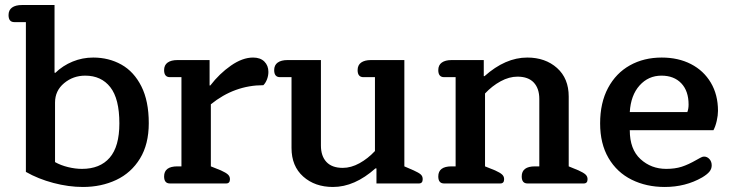

<svg xmlns="http://www.w3.org/2000/svg" viewBox="-20 -730 2908 764"><path d="M83 -46V-642H37Q14 -642 14 -670Q14 -690 28 -700Q42 -710 67 -710H197V-441L200 -440Q230 -469 269 -485Q308 -501 351 -501Q413 -501 463 -473Q513 -445 542.5 -386.5Q572 -328 572 -240Q572 -156 537 -99Q502 -42 442.5 -14Q383 14 310 14Q253 14 192.5 -2Q132 -18 83 -46ZM455 -239Q455 -337 419 -383Q383 -429 319 -429Q271 -429 235 -399Q199 -369 199 -322V-85Q222 -72 251 -65Q280 -58 306 -58Q378 -58 416.5 -102.5Q455 -147 455 -239Z M633 -28Q633 -68 686 -68H702V-423H656Q633 -423 633 -451Q633 -471 647 -481Q661 -491 686 -491H814V-390H817Q853 -437 899 -469Q945 -501 987 -501Q1016 -501 1032 -485Q1048 -469 1048 -444Q1048 -429 1042.5 -414.5Q1037 -400 1028 -391Q913 -391 819 -315V-68L859 -52Q879 -43 887 -35.5Q895 -28 895 -17Q895 0 880 0H656Q633 0 633 -28Z M1140 -141V-423H1094Q1071 -423 1071 -451Q1071 -471 1085 -481Q1099 -491 1124 -491H1257V-151Q1257 -109 1279 -85.5Q1301 -62 1344 -62Q1377 -62 1410.5 -80.5Q1444 -99 1472 -129V-423H1426Q1403 -423 1403 -451Q1403 -471 1417 -481Q1431 -491 1456 -491H1589V-68L1626 -52Q1646 -43 1654 -36Q1662 -29 1662 -17Q1662 0 1647 0H1478V-60H1474Q1391 14 1305 14Q1233 14 1186.5 -27.5Q1140 -69 1140 -141Z M1724 -28Q1724 -68 1777 -68H1793V-423H1747Q1724 -423 1724 -451Q1724 -471 1738 -481Q1752 -491 1777 -491H1905V-427H1908Q1991 -501 2078 -501Q2150 -501 2196.5 -459.5Q2243 -418 2243 -346V-68L2282 -52Q2302 -43 2310 -35.5Q2318 -28 2318 -17Q2318 0 2303 0H2079Q2056 0 2056 -28Q2056 -68 2109 -68H2126V-336Q2126 -378 2104 -401.5Q2082 -425 2039 -425Q2006 -425 1972 -406.5Q1938 -388 1910 -358V-68L1950 -52Q1970 -43 1978 -35.5Q1986 -28 1986 -17Q1986 0 1971 0H1747Q1724 0 1724 -28Z M2368 -239Q2368 -321 2399.5 -380Q2431 -439 2486.5 -470Q2542 -501 2613 -501Q2679 -501 2729.5 -475Q2780 -449 2808.5 -401Q2837 -353 2837 -289Q2837 -271 2832 -249Q2827 -227 2819 -212H2486Q2486 -136 2528.5 -97Q2571 -58 2631 -58Q2666 -58 2692.5 -66.5Q2719 -75 2752 -94Q2756 -96 2765.5 -101.5Q2775 -107 2781 -107Q2794 -107 2803 -97Q2812 -87 2812 -72Q2812 -58 2803 -47Q2794 -36 2774 -24Q2708 14 2625 14Q2552 14 2493.5 -15Q2435 -44 2401.5 -101Q2368 -158 2368 -239ZM2715 -284Q2720 -297 2720 -314Q2720 -368 2691 -398.5Q2662 -429 2612 -429Q2560 -429 2525 -390Q2490 -351 2486 -284Z"/></svg>

Font: MaitreeSemiBold
Style: Regular
Weight: 600
Designer: CadsonDemak Team
Foundry: CadsonDemak
Version: Version 1.000